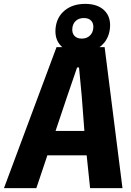

<svg xmlns="http://www.w3.org/2000/svg" viewBox="-56 -970 676 990"><path d="M-35.5 0 235.5 -727H483.5L575.5 0H408.5L384 -235L464.5 -169H141L161 -295H445.5L383.5 -237L365.5 -473.5L351.5 -622H341.5L290.5 -473.5L131.5 0ZM358.5 -698Q294 -698 259.5 -732.2Q225 -766.5 230.5 -824.5Q236.5 -882.5 277.8 -916.2Q319 -950 383.5 -950Q447.5 -950 482 -916.2Q516.5 -882.5 511 -824.5Q505 -766.5 463.8 -732.2Q422.5 -698 358.5 -698ZM365.5 -771Q390.5 -771 406.5 -785.5Q422.5 -800 425 -824.5Q427.5 -848.5 414.5 -862.8Q401.5 -877 376.5 -877Q351.5 -877 335.5 -863Q319.5 -849 317 -824.5Q314.5 -800 327.5 -785.5Q340.5 -771 365.5 -771Z"/></svg>

Font: Spline Sans Mono
Style: Bold Italic
Weight: 700
Italic angle: -4°
Monospace: yes
Version: Version 1.004